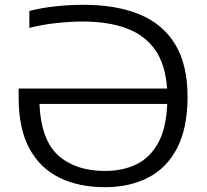

<svg xmlns="http://www.w3.org/2000/svg" viewBox="-20 -769 862 798"><path d="M415.5 9Q307.5 9 227 -30.5Q146.5 -70 102 -152.2Q57.5 -234.5 57.5 -362.5V-401H674.5Q667.5 -502 624 -563Q580.5 -624 504.2 -651.8Q428 -679.5 324 -679.5Q273.5 -679.5 214.8 -673.2Q156 -667 102 -653V-723.5Q158 -737.5 214.8 -743.2Q271.5 -749 327.5 -749Q463.5 -749 560 -709.2Q656.5 -669.5 708 -585Q759.5 -500.5 759.5 -367Q759.5 -237 716.2 -153.8Q673 -70.5 595.8 -30.8Q518.5 9 415.5 9ZM416 -58.5Q490.5 -58.5 547.2 -86.2Q604 -114 637.5 -175.2Q671 -236.5 675 -337H144Q150.5 -187 222.5 -122.8Q294.5 -58.5 416 -58.5Z"/></svg>

Font: Encode Sans Expanded
Style: Regular
Weight: 400
Width: 7
Designer: Multiple Designers
Foundry: Impallari Type
Version: Version 3.000; ttfautohint (v1.8.3) -l 8 -r 50 -G 200 -x 14 